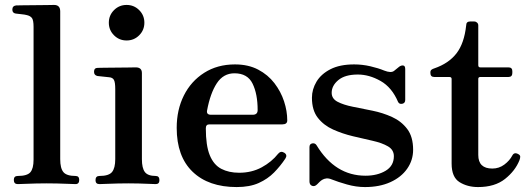

<svg xmlns="http://www.w3.org/2000/svg" viewBox="-20 -746 2145 778"><path d="M52 0Q36 0 36 -17Q36 -33 52 -33Q90 -33 103 -48Q116 -63 116 -99V-637Q116 -665 109 -673.5Q102 -682 88 -685Q81 -687 66 -688.5Q51 -690 44 -691Q30 -693 30 -707Q30 -722 45 -724Q48 -724 70 -724.5Q92 -725 119.5 -725Q147 -725 170 -725.5Q193 -726 199 -726Q224 -726 224 -700V-101Q224 -64 237 -48.5Q250 -33 286 -33Q301 -33 301 -17Q301 0 286 0Q279 0 257.5 -1Q236 -2 211.5 -2.5Q187 -3 169 -3Q152 -3 127 -2.5Q102 -2 80.5 -1Q59 0 52 0Z M383 0Q367 0 367 -16Q367 -33 383 -33Q421 -33 434 -49Q447 -65 447 -101V-385Q447 -413 441.5 -422.5Q436 -432 422 -433Q415 -434 398.5 -435.5Q382 -437 375 -438Q361 -441 361 -455Q361 -471 376 -471Q379 -471 401 -471.5Q423 -472 450.5 -472Q478 -472 501 -472.5Q524 -473 530 -473Q555 -473 555 -450V-101Q555 -65 567 -49Q579 -33 611 -33Q626 -33 626 -16Q626 0 611 0Q604 0 584 -1Q564 -2 541 -2.5Q518 -3 500 -3Q483 -3 458 -2.5Q433 -2 411.5 -1Q390 0 383 0ZM493 -582Q463 -582 442 -603Q421 -624 421 -654Q421 -684 442 -705Q463 -726 493 -726Q523 -726 544 -705Q565 -684 565 -654Q565 -624 544 -603Q523 -582 493 -582Z M939 12Q825 12 760.5 -50Q696 -112 696 -228Q696 -301 725 -359Q754 -417 807.5 -451Q861 -485 932 -485Q986 -485 1026 -464Q1066 -443 1092 -409Q1118 -375 1131 -335.5Q1144 -296 1144 -258Q1144 -242 1124 -242H828Q814 -242 814 -226Q814 -156 830 -117Q846 -78 876.5 -62Q907 -46 949 -46Q1000 -46 1040.5 -68Q1081 -90 1107 -123Q1118 -136 1132 -127Q1146 -118 1136 -103Q1116 -73 1090.5 -47Q1065 -21 1028.5 -4.5Q992 12 939 12ZM835 -281H1004Q1024 -281 1024 -300Q1024 -365 1003.5 -407Q983 -449 930 -449Q885 -449 858.5 -408.5Q832 -368 819 -298Q816 -281 835 -281Z M1459 12Q1423 12 1386 1.5Q1349 -9 1324 -19Q1312 -24 1302.5 -23Q1293 -22 1285 -17Q1279 -13 1274.5 -8.5Q1270 -4 1265 1Q1255 11 1244.5 7Q1234 3 1234 -11V-150Q1234 -163 1245.5 -165Q1257 -167 1263 -157Q1338 -34 1461 -34Q1509 -34 1542.5 -54Q1576 -74 1576 -113Q1576 -139 1552 -153Q1528 -167 1490 -175.5Q1452 -184 1410 -194Q1368 -204 1330 -221Q1292 -238 1268 -268.5Q1244 -299 1244 -350Q1244 -384 1262.5 -415Q1281 -446 1319 -465.5Q1357 -485 1415 -485Q1448 -485 1480.5 -477.5Q1513 -470 1537 -460Q1565 -449 1577 -459Q1582 -463 1587.5 -467.5Q1593 -472 1598 -476Q1607 -482 1614.5 -480.5Q1622 -479 1622 -466V-341Q1622 -328 1610 -325.5Q1598 -323 1593 -333Q1568 -392 1522 -418Q1476 -444 1430 -444Q1378 -444 1351 -421.5Q1324 -399 1324 -370Q1324 -346 1348 -333.5Q1372 -321 1409.5 -313.5Q1447 -306 1489 -297.5Q1531 -289 1568.5 -272Q1606 -255 1630 -223.5Q1654 -192 1654 -139Q1654 -97 1630 -62.5Q1606 -28 1562 -8Q1518 12 1459 12Z M1917 12Q1874 12 1842 -8Q1810 -28 1810 -83V-426Q1810 -434 1801 -434H1740Q1724 -434 1724 -450V-453Q1724 -460 1728.5 -463.5Q1733 -467 1740 -469Q1798 -489 1829.5 -529.5Q1861 -570 1869 -643Q1869 -659 1885 -659H1902Q1908 -659 1913 -654.5Q1918 -650 1918 -643V-482Q1918 -473 1926 -473H2040Q2056 -473 2056 -458V-450Q2056 -434 2040 -434H1926Q1918 -434 1918 -426V-118Q1918 -63 1975 -63Q2002 -63 2023.5 -79Q2045 -95 2056 -116Q2064 -131 2081 -121Q2088 -117 2088 -111Q2088 -105 2085 -97Q2068 -54 2026.5 -21Q1985 12 1917 12Z"/></svg>

Font: Zen Old Mincho Black
Style: Regular
Weight: 900
Designer: Yoshimichi Ohira
Foundry: Positype
Version: Version 1.001